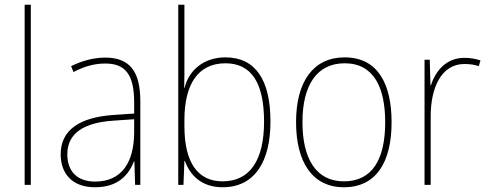

<svg xmlns="http://www.w3.org/2000/svg" viewBox="-20 -780 2061 810"><path d="M110 0V-760H84V0Z M424 -537C374 -537 325 -523 280 -501L290 -476C339 -502 382 -512 424 -512C508 -512 546 -467 546 -347V-301L458 -295C319 -285 236 -234 236 -129C236 -49 283 10 381 10C478 10 523 -42 545 -99H547L550 0H572V-353C572 -483 524 -537 424 -537ZM459 -271 546 -277V-220C545 -98 496 -14 381 -14C306 -14 264 -57 264 -129C264 -220 337 -263 459 -271Z M758 -509V-760H732V0H754L758 -101H760C783 -37 834 10 919 10C1058 10 1121 -103 1121 -267C1121 -444 1057 -538 931 -538C841 -538 777 -485 759 -410H757C758 -438 758 -481 758 -509ZM931 -513C1041 -513 1094 -430 1094 -267C1094 -102 1033 -15 919 -15C815 -15 758 -93 758 -248V-274C758 -422 814 -513 931 -513Z M1632 -264C1632 -423 1576 -538 1434 -538C1302 -538 1229 -436 1229 -265C1229 -97 1297 10 1431 10C1568 10 1632 -97 1632 -264ZM1256 -265C1256 -421 1317 -513 1434 -513C1559 -513 1605 -408 1605 -264C1605 -110 1552 -15 1431 -15C1312 -15 1256 -112 1256 -265Z M1939 -536C1861 -536 1816 -478 1798 -420H1796L1793 -528H1771V0H1797V-290C1797 -410 1842 -510 1939 -510C1963 -510 1982 -507 2000 -501L2007 -525C1987 -532 1964 -536 1939 -536Z"/></svg>

Font: Noto Sans Arabic SemCond Thin
Style: Regular
Weight: 100
Width: 4
Designer: Monotype Design Team, Nadine Chahine, Nizar Qandah and Khaled Hosny
Foundry: Monotype Imaging Inc.
Version: Version 2.012